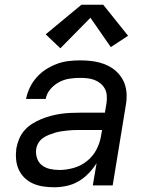

<svg xmlns="http://www.w3.org/2000/svg" viewBox="-20 -783 640 811"><path d="M208 8Q185 8 162 4.5Q139 1 119 -8Q99 -17 83.5 -32Q68 -47 59 -67Q50 -87 48 -110Q46 -133 49 -156Q53 -177 61 -196.5Q69 -216 83.5 -232.5Q98 -249 116.5 -260.5Q135 -272 154.5 -280Q174 -288 194.5 -293.5Q215 -299 235 -302Q255 -305 275.5 -306Q296 -307 316 -307H423L430 -348Q432 -363 431 -379Q430 -395 423 -408Q416 -421 404.5 -430.5Q393 -440 378.5 -445.5Q364 -451 348.5 -452.5Q333 -454 318 -454Q295 -454 272.5 -450.5Q250 -447 229.5 -436Q209 -425 193 -406.5Q177 -388 173 -365H90Q95 -390 106 -413Q117 -436 134.5 -456Q152 -476 174 -490Q196 -504 220 -513Q244 -522 268.5 -525Q293 -528 318 -528Q339 -528 359.5 -526Q380 -524 399.5 -519Q419 -514 437 -505Q455 -496 469.5 -483Q484 -470 494.5 -453.5Q505 -437 510 -417.5Q515 -398 515 -377Q515 -356 511 -336L456 0H372L388 -94Q374 -71 354 -50.5Q334 -30 310.5 -16.5Q287 -3 260.5 2.5Q234 8 209 8ZM230 -65Q260 -65 290.5 -73.5Q321 -82 346.5 -102Q372 -122 387 -150.5Q402 -179 407 -210L411 -234H316Q303 -234 289.5 -233.5Q276 -233 263 -231.5Q250 -230 237 -228Q224 -226 211 -222Q198 -218 185.5 -213Q173 -208 161.5 -200Q150 -192 142.5 -179.5Q135 -167 133 -154Q130 -135 136 -116Q142 -97 156.5 -85.5Q171 -74 190.5 -69.5Q210 -65 230 -65ZM235 -579 173 -638 324 -763H416L521 -632L448 -584L362 -708Z"/></svg>

Font: Zed Sans Extended
Style: Italic
Weight: 400
Width: 7
Italic angle: -9°
Designer: Belleve Invis
Foundry: Belleve Invis
Version: Version 1.0.0; ttfautohint (v1.8.4)